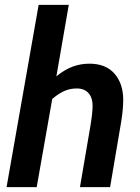

<svg xmlns="http://www.w3.org/2000/svg" viewBox="-20 -770 578 790"><path d="M139 -750H263L212 -456Q245 -483 278 -495.5Q311 -508 348 -508Q415 -508 451 -467Q487 -426 487 -359Q487 -319 478 -265L433 0H309L351 -246Q361 -304 361 -335Q361 -368 344 -387Q327 -406 296 -406Q268 -406 244.5 -395.5Q221 -385 195 -363L131 0H7Z"/></svg>

Font: Cabin
Style: Bold Italic
Weight: 700
Italic angle: -7°
Designer: Pablo Impallari
Foundry: Pablo Impallari. http://www.impallari.com Igino Marini. http://www.ikern.com
Version: Version 2.200